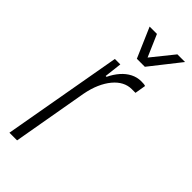

<svg xmlns="http://www.w3.org/2000/svg" viewBox="-236 -760 797 797"><g transform="rotate(45 162.0 -361.5)"><path d="M16 0 109 -526H141L132 -449H137Q150 -476 167.5 -496Q185 -516 206.5 -527Q228 -538 252 -538Q260 -538 266.5 -537.5Q273 -537 277 -535L269 -487H247Q225 -487 205 -476.5Q185 -466 168 -445.5Q151 -425 138.5 -396.5Q126 -368 119 -331L61 0ZM324 -723 220 -591H173L116 -723H159L210 -605H184L279 -723Z"/></g></svg>

Font: Archivo Condensed Thin
Style: Italic
Weight: 250
Width: 3
Italic angle: -10°
Designer: Hector Gatti
Foundry: Omnibus-Type
Version: Version 2.001